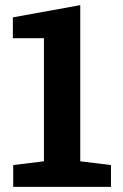

<svg xmlns="http://www.w3.org/2000/svg" viewBox="-20 -731 482 751"><path d="M293.9 -710.9V-100.1L414.1 -85.4V0H31.7V-85.4L151.9 -100.1V-581.5H30.3V-663.1Z"/></svg>

Font: Battambang
Style: Bold
Weight: 700
Designer: Danh Hong
Version: Version 8.002; ttfautohint (v1.8.3)